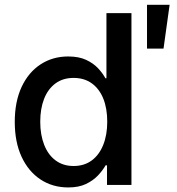

<svg xmlns="http://www.w3.org/2000/svg" viewBox="-20 -783 750 813"><path d="M269 10.7Q202.6 10.7 151.4 -23.2Q100.1 -57.1 71.3 -119.4Q42.5 -181.6 42.5 -267.1Q42.5 -352.5 71.5 -414.8Q100.6 -477.1 151.9 -510.5Q203.1 -543.9 268.6 -543.9Q314 -543.9 344.7 -529.5Q375.5 -515.1 395.3 -493.9Q415 -472.7 426.3 -451.7H430.7V-727.5H536.6V0H433.1V-83H427.2Q415 -61.5 394.8 -40Q374.5 -18.6 344 -3.9Q313.5 10.7 269 10.7ZM291.5 -80.1Q336.9 -80.1 368.7 -103.8Q400.4 -127.4 417.2 -169.7Q434.1 -211.9 434.1 -267.6Q434.1 -323.7 417.5 -365.2Q400.9 -406.7 368.9 -429.9Q336.9 -453.1 291.5 -453.1Q246.6 -453.1 214.8 -429.7Q183.1 -406.2 166.7 -364.5Q150.4 -322.8 150.4 -267.6Q150.4 -212.4 167 -169.9Q183.6 -127.4 215.3 -103.8Q247.1 -80.1 291.5 -80.1ZM602.5 -577.1V-762.7H698.2L672.4 -577.1Z"/></svg>

Font: Inter 20pt Medium
Style: Regular
Weight: 500
Version: Version 4.001;git-66647c0bb